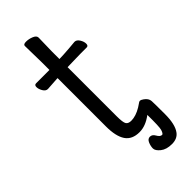

<svg xmlns="http://www.w3.org/2000/svg" viewBox="-261 -682 882 882"><g transform="rotate(-45 180.0 -241.5)"><path d="M279 -67Q287 -72 294 -77Q301 -83 307 -83Q313 -83 323 -76Q343 -62 344 -44Q345 -26 345 41Q345 108 323 138Q306 162 270.5 162Q235 162 214.5 145.5Q194 129 194 114Q194 99 201 82.5Q208 66 222.5 66Q237 66 246 82Q256 100 268 100Q275 100 281 81Q286 66 285 -13Q244 18 204 18Q156 18 134.5 -14Q113 -46 113 -110V-424H108Q107 -424 47 -420H46Q33 -420 24 -435Q15 -450 15 -463.5Q15 -477 26 -477H113V-528L111 -635Q111 -645 129 -645Q147 -645 165 -637.5Q183 -630 183 -617L181 -528V-480L209 -481Q245 -483 285 -487H286Q299 -487 308.5 -472Q318 -457 318 -443Q318 -429 307 -429H268Q240 -429 220 -428L181 -427V-108Q181 -68 188 -57Q195 -46 214 -46Q244 -46 279 -67Z"/></g></svg>

Font: ToneOZ-Pinyin-WenKai-Regular
Style: Regular
Weight: 400
Designer: Fontworks Inc.
Foundry: ToneOZ
Version: Version 0.240331